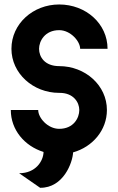

<svg xmlns="http://www.w3.org/2000/svg" viewBox="-20 -704 540 876"><path d="M250 -402.3C184.1 -402.3 158.2 -444.3 158.2 -481.4C158.2 -515.6 184.1 -566.4 250 -566.4C301.8 -566.4 345.7 -515.6 345.7 -481.4H470.7C470.7 -595.7 372.1 -683.6 250 -683.6C130.9 -683.6 32.2 -595.7 32.2 -481.4C32.2 -369.1 130.9 -280.3 250 -280.3C315.9 -281.2 341.8 -236.3 341.8 -202.1C341.8 -166 315.9 -116.2 250 -116.2C198.2 -116.2 154.3 -166 154.3 -202.1H29.3C29.3 -111.8 91.8 -37.6 178.7 -10.7C177.7 31.2 142.6 86.4 67.4 86.4L163.1 152.8C269.5 153.8 311.5 37.1 313.5 -8.8C402.3 -33.7 467.8 -109.9 467.8 -202.1C467.8 -314.5 369.1 -402.3 250 -402.3Z"/></svg>

Font: Saman Dere
Style: Regular
Weight: 400
Designer: Tuna Ça_lar Gümü_
Foundry: Tuna Ça_lar Gümü_
Version: Version 1.001;hotconv 1.0.109;makeotfexe 2.5.65596